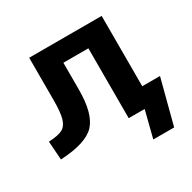

<svg xmlns="http://www.w3.org/2000/svg" viewBox="-153 -675 987 988"><g transform="rotate(-30 341.0 -181.0)"><path d="M572.3 -105.5H677.7L608.4 160.2H484.4L524.4 2H505.9H429.7V-413.1H281.2V-253.9Q281.2 -110.4 227.5 -53.2Q173.8 3.9 21.5 11.7L13.7 -98.6Q72.3 -101.6 96.7 -115.2Q121.1 -128.9 131.3 -164.1Q141.6 -199.2 141.6 -273.4V-523.4H572.3Z"/></g></svg>

Font: Nasu
Style: Bold
Weight: 700
Designer: Ryoko NISHIZUKA (kana &amp; ideographs); Paul D. Hunt (Latin, Greek &amp; Cyrillic); Wenlong ZHANG (bopomofo); Sandoll C
Version: Version 2014.1215